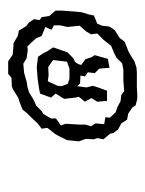

<svg xmlns="http://www.w3.org/2000/svg" viewBox="37 -787 356 470"><g transform="rotate(-90 215.0 -552.0)"><path d="M208 -394 192 -398 187 -406 172 -416 157 -419 148 -433 133 -441 124 -453 123 -460 109 -477 112 -492 109 -500 110 -520 104 -537 107 -566 116 -584 122 -595 137 -614 135 -628 148 -638 162 -653 173 -664 182 -675 200 -682 210 -685 223 -693 233 -699 239 -701 260 -702 269 -710H300L316 -699L326 -698L339 -697H344L363 -686L375 -684L386 -666L395 -659L403 -647L401 -633L408 -628L411 -609L424 -594V-578L423 -565L422 -550L420 -530L415 -514L412 -500L392 -492L387 -480L385 -462L376 -449L357 -437L348 -425L323 -415L311 -408L300 -401L285 -396L273 -395H236L220 -394ZM227 -426 253 -428H279L295 -431L309 -445L321 -451L338 -458L352 -476L368 -492L366 -507L373 -519L387 -535L384 -565L388 -583V-598L377 -604L384 -619L362 -628L356 -642L344 -655L336 -663L327 -662L307 -665L294 -673L272 -671L247 -664L238 -663L224 -659L208 -649L191 -641L178 -628L171 -624L160 -605V-593L143 -581L147 -569L145 -535V-521L141 -507L148 -496L146 -475L163 -472L162 -461L175 -447L189 -442L202 -435L218 -433ZM203 -468 201 -492 210 -506 201 -522 213 -537 211 -546 208 -573 221 -594 211 -605 221 -632 237 -635 258 -638 286 -640 311 -637 321 -622 324 -615 334 -600 322 -565 308 -551 298 -546 293 -538 291 -531 305 -521 310 -506 315 -498 311 -484 306 -466 284 -462 282 -487 271 -498 273 -515 263 -522 265 -533 246 -534 239 -541 236 -518 240 -503 236 -490 228 -468ZM245 -564 257 -560H282L299 -566L303 -600L286 -612L266 -611L251 -613L240 -589L239 -579Z"/></g></svg>

Font: Winky Rough Light
Style: Italic
Weight: 300
Italic angle: -8.97852°
Designer: Simon Atzbach
Foundry: typofactur
Version: Version 1.206; ttfautohint (v1.8.4.7-5d5b)